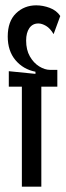

<svg xmlns="http://www.w3.org/2000/svg" viewBox="-20 -700 246 720"><path d="M62 0V-375H13V-433L113 -423V-431Q67 -440 38 -474.5Q9 -509 9 -563Q9 -620 40 -650Q71 -680 116 -680Q141 -680 166.5 -670.5Q192 -661 206 -640L181 -572Q168 -594 152.5 -603Q137 -612 124 -612Q102 -612 90 -594.5Q78 -577 78 -548Q78 -513 92 -488.5Q106 -464 127 -451Q148 -438 168 -438H195V-375H135V0Z"/></svg>

Font: Bricolage Grotesque 96pt Condensed Light
Style: Regular
Weight: 300
Width: 3
Designer: Mathieu Triay
Foundry: Atelier Triay
Version: Version 1.001; ttfautohint (v1.8.4.7-5d5b);gftools[0.9.33.de